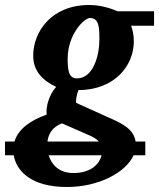

<svg xmlns="http://www.w3.org/2000/svg" viewBox="-45 -520 637 769"><path d="M537 102V47H498C491 0 451 -23 393 -48L260 -108C258 -119 262 -140 269 -159C414 -160 491 -256 491 -355C491 -379 486 -402 480 -417H572V-475H426C407 -483 363 -500 313 -500C158 -500 88 -390 88 -297C88 -234 127 -197 180 -172C154 -145 137 -92 142 -61C79 -39 28 -4 13 47H-25V102H10C21 166 81 229 223 229C350 229 459 171 490 102ZM353 -360C353 -299 329 -206 263 -206C230 -206 226 -239 226 -285C226 -383 293 -448 315 -448C353 -448 353 -407 353 -360ZM249 173C190 173 161 138 150 102H362C354 133 324 173 249 173ZM203 -26 315 23C331 30 343 38 351 47H145C149 16 165 -11 203 -26Z"/></svg>

Font: Veleka
Style: Bold Italic
Weight: 700
Italic angle: -12°
Designer: Stefan Peev, Context Ltd, 2016; SIL International, 1997-2014.
Foundry: Stefan Peev, Context Ltd, 2016
Version: Version 5.000